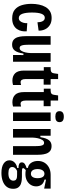

<svg xmlns="http://www.w3.org/2000/svg" viewBox="870 -1623 916 2696"><g transform="rotate(90 1328.0 -275.0)"><path d="M238 12Q160 12 115.5 -25Q71 -62 52.5 -123.5Q34 -185 34 -259Q34 -314 44.5 -365Q55 -416 78 -456Q101 -496 139 -519Q177 -542 233 -542Q293 -542 333 -516Q373 -490 392.5 -448Q412 -406 410 -359L293 -343Q293 -385 277.5 -415.5Q262 -446 229 -446Q156 -446 156 -266Q156 -179 174 -130Q192 -81 234 -81Q259 -81 275 -98.5Q291 -116 299 -143.5Q307 -171 305 -200L420 -192Q423 -158 416 -122Q409 -86 388 -55.5Q367 -25 330 -6.5Q293 12 238 12Z M608 13Q563 13 538 -9Q513 -31 502.5 -64.5Q492 -98 489.5 -133.5Q487 -169 487 -196V-528H608V-224Q608 -197 610 -166.5Q612 -136 621.5 -114.5Q631 -93 655 -93Q678 -93 693 -116Q708 -139 716 -174Q724 -209 725 -246V-528H847V0H752L753 -146H732Q719 -62 690 -24.5Q661 13 608 13Z M1114 9Q1046 9 1008.5 -30Q971 -69 971 -153V-432H923V-528H946Q978 -528 991.5 -538Q1005 -548 1009 -572L1018 -633H1090V-528H1169V-430H1090V-177Q1090 -106 1135 -106Q1142 -106 1151.5 -108Q1161 -110 1174 -113V0Q1157 4 1143.5 6.5Q1130 9 1114 9Z M1416 9Q1348 9 1310.5 -30Q1273 -69 1273 -153V-432H1225V-528H1248Q1280 -528 1293.5 -538Q1307 -548 1311 -572L1320 -633H1392V-528H1471V-430H1392V-177Q1392 -106 1437 -106Q1444 -106 1453.5 -108Q1463 -110 1476 -113V0Q1459 4 1445.5 6.5Q1432 9 1416 9Z M1559 0V-528H1679V0ZM1618 -594Q1541 -594 1541 -652Q1541 -713 1618 -713Q1695 -713 1695 -653Q1695 -594 1618 -594Z M1791 0V-528H1886V-384H1906Q1920 -470 1949.5 -505.5Q1979 -541 2030 -541Q2077 -541 2102.5 -518.5Q2128 -496 2138.5 -462Q2149 -428 2151.5 -393Q2154 -358 2154 -334V0H2032V-310Q2032 -337 2030 -366Q2028 -395 2018.5 -415.5Q2009 -436 1986 -436Q1961 -436 1945.5 -411.5Q1930 -387 1921.5 -349.5Q1913 -312 1912 -273V0Z M2408 163Q2323 163 2277 132Q2231 101 2231 51Q2231 9 2261 -21Q2291 -51 2339 -59V-77Q2307 -75 2283.5 -86Q2260 -97 2260 -123Q2260 -150 2283 -165.5Q2306 -181 2338 -190V-209Q2291 -216 2265.5 -256Q2240 -296 2240 -349Q2240 -402 2264.5 -442Q2289 -482 2333 -505Q2377 -528 2436 -528H2628V-437L2502 -463V-442Q2556 -428 2576.5 -396Q2597 -364 2597 -326Q2597 -284 2576 -249.5Q2555 -215 2516 -194.5Q2477 -174 2425 -174Q2414 -174 2398.5 -175Q2383 -176 2368 -179Q2352 -165 2346.5 -156.5Q2341 -148 2341 -142Q2341 -130 2355.5 -127.5Q2370 -125 2394 -125H2462Q2479 -125 2507 -122.5Q2535 -120 2563.5 -109.5Q2592 -99 2611.5 -73.5Q2631 -48 2631 -1Q2631 54 2601.5 90.5Q2572 127 2521.5 145Q2471 163 2408 163ZM2420 -251Q2450 -251 2466 -276Q2482 -301 2482 -344Q2482 -390 2466 -415.5Q2450 -441 2420 -441Q2389 -441 2371.5 -414.5Q2354 -388 2354 -344Q2354 -301 2371 -276Q2388 -251 2420 -251ZM2412 65Q2468 65 2492.5 45.5Q2517 26 2517 -4Q2517 -30 2502.5 -41.5Q2488 -53 2469 -55Q2450 -57 2437 -57H2380Q2353 -44 2339 -28Q2325 -12 2325 11Q2325 65 2412 65Z"/></g></svg>

Font: Bricolage Grotesque 10pt Condensed SemiBold
Style: Regular
Weight: 600
Width: 3
Designer: Mathieu Triay
Foundry: Atelier Triay
Version: Version 1.000; ttfautohint (v1.8.4.7-5d5b);gftools[0.9.32]